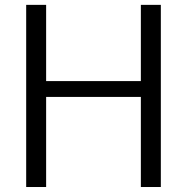

<svg xmlns="http://www.w3.org/2000/svg" viewBox="-20 -750 750 770"><path d="M85 0V-730.5H165V-424.8H544.9V-730.5H625V0H544.9V-361.3H165V0Z"/></svg>

Font: GenEi M Gothic v2 Regular
Style: Regular
Weight: 400
Version: Version 2.0